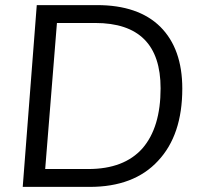

<svg xmlns="http://www.w3.org/2000/svg" viewBox="-20 -732 787 752"><path d="M124 -712H360Q522 -712 608 -627Q694 -541 694 -385Q694 -203 599 -102Q505 0 331 0H69ZM326 -70Q466 -70 538 -151Q609 -233 609 -386Q609 -642 353 -642H203L157 -70Z"/></svg>

Font: PRinguin Sans
Style: Italic
Weight: 400
Designer: Vernon Adams
Foundry: Vernon Adams
Version: ""